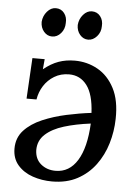

<svg xmlns="http://www.w3.org/2000/svg" viewBox="-53 -775 581 827"><g transform="rotate(5 237.5 -361.5)"><path d="M203 11Q159 11 119.5 -2.5Q80 -16 55 -44.5Q30 -73 30 -116Q30 -163 59.5 -195Q89 -227 137 -247.5Q185 -268 240.5 -280Q296 -292 347 -298Q343 -378 314 -416.5Q285 -455 237 -455Q201 -455 173 -438Q145 -421 128 -394Q111 -367 106 -335H63L73 -511H126L122 -467Q154 -493 186 -504.5Q218 -516 256 -516Q310 -516 355.5 -490.5Q401 -465 428 -413Q455 -361 453 -281Q452 -227 436.5 -175Q421 -123 390 -81Q359 -39 312.5 -14Q266 11 203 11ZM214 -36Q274 -36 308.5 -92Q343 -148 348 -252Q284 -244 233.5 -228.5Q183 -213 153.5 -186Q124 -159 124 -118Q125 -79 151 -57.5Q177 -36 214 -36ZM305 -611Q284 -611 269.5 -628Q255 -645 255 -670Q257 -696 273.5 -715Q290 -734 311 -734Q334 -734 347.5 -716.5Q361 -699 359 -674Q359 -648 342.5 -629.5Q326 -611 305 -611ZM149 -611Q128 -611 113.5 -628Q99 -645 99 -670Q101 -696 117.5 -715Q134 -734 155 -734Q178 -734 191.5 -716.5Q205 -699 203 -674Q203 -648 187 -629.5Q171 -611 149 -611Z"/></g></svg>

Font: Lora Medium
Style: Italic
Weight: 500
Italic angle: -3°
Designer: Olga Karpushina, Alexei Vanyashin (Cyrillic)
Foundry: Cyreal
Version: Version 3.004